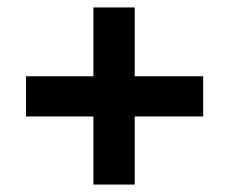

<svg xmlns="http://www.w3.org/2000/svg" viewBox="-20 -598 616 516"><path d="M526 -285H342V-102H231V-285H50V-393H231V-578H342V-393H526Z"/></svg>

Font: Hind Siliguri SemiBold
Style: Regular
Weight: 600
Designer: Jyotish Sonowal
Foundry: Indian Type Foundry
Version: Version 1.001;PS 1.0;hotconv 1.0.86;makeotf.lib2.5.63406; tt